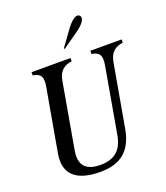

<svg xmlns="http://www.w3.org/2000/svg" viewBox="-167 -1042 1013 1172"><g transform="rotate(-20 339.5 -456.5)"><path d="M283 16C424 16 491 -55 513 -180L585 -587C596 -650 631 -672 679 -679V-700H476V-679C524 -672 541 -650 530 -587L455 -160C438 -62 383 -24 297 -24C198 -24 163 -73 178 -160L253 -587C264 -650 299 -672 347 -679V-700H94V-679C142 -672 159 -650 148 -587L76 -180C52 -47 128 16 283 16ZM329 -769 333 -764 438 -838C501 -883 501 -911 489 -923C478 -935 449 -934 403 -871Z"/></g></svg>

Font: RL Madena Oblique
Style: Regular
Weight: 400
Italic angle: -10°
Designer: I Kadek Wantara Putra
Foundry: Roughlines ID
Version: Version 1.000;Glyphs 3.1.2 (3151)